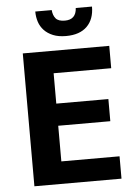

<svg xmlns="http://www.w3.org/2000/svg" viewBox="-57 -865 630 907"><g transform="rotate(-5 258.5 -411.0)"><path d="M69 -630H479V-524H206V-380H453V-275H206V-106H482V0H69ZM223 -822Q225 -797 237.5 -782Q250 -767 281 -767Q334 -767 337 -822H414Q414 -762 379.5 -728Q345 -694 280 -694Q244 -694 218.5 -704.5Q193 -715 176.5 -732.5Q160 -750 152.5 -773Q145 -796 145 -822Z"/></g></svg>

Font: Mukta
Style: Bold
Weight: 700
Designer: Girish Dalvi and Yashodeep Gholap
Foundry: Ek Type
Version: Version 2.538;PS 1.002;hotconv 16.6.51;makeotf.lib2.5.65220;